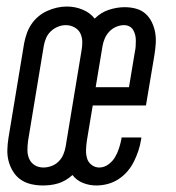

<svg xmlns="http://www.w3.org/2000/svg" viewBox="-20 -560 540 588"><path d="M111 8Q93 8 75.5 4Q58 0 44 -9.5Q30 -19 20.5 -34Q11 -49 6.5 -66Q2 -83 2.5 -101Q3 -119 6 -138L54 -428Q57 -443 62 -457.5Q67 -472 76 -485.5Q85 -499 97.5 -509.5Q110 -520 124.5 -526.5Q139 -533 154 -536.5Q169 -540 185 -540Q210 -540 233 -530.5Q256 -521 270 -503Q289 -522 313.5 -530Q338 -538 362 -538Q380 -538 396.5 -533.5Q413 -529 425 -518.5Q437 -508 444.5 -493Q452 -478 455 -461.5Q458 -445 457 -427.5Q456 -410 453 -392L427 -237H264L246 -129Q244 -115 243.5 -101.5Q243 -88 246.5 -75.5Q250 -63 260.5 -55Q271 -47 284 -47Q299 -47 312 -56.5Q325 -66 332.5 -79Q340 -92 344.5 -106Q349 -120 352 -135Q352 -136 352 -137Q352 -138 352 -139H413Q413 -137 412.5 -135.5Q412 -134 412 -132Q409 -114 403.5 -97.5Q398 -81 390 -65Q382 -49 370 -35Q358 -21 342.5 -11Q327 -1 309.5 3.5Q292 8 275 8Q253 8 233.5 0Q214 -8 202 -24Q192 -15 181 -8.5Q170 -2 158.5 1.5Q147 5 135 6.5Q123 8 111 8ZM273 -293H375L393 -401Q395 -410 395.5 -418.5Q396 -427 396 -436Q396 -445 394 -453Q392 -461 388 -468Q384 -475 376.5 -479Q369 -483 360 -483Q348 -483 336 -478Q324 -473 315 -463.5Q306 -454 301 -442.5Q296 -431 294 -419ZM113 -47Q125 -47 137.5 -51.5Q150 -56 159.5 -65.5Q169 -75 174 -87Q179 -99 181 -111L229 -401Q232 -416 232 -430.5Q232 -445 226.5 -457Q221 -469 208.5 -476Q196 -483 182 -483Q169 -483 157 -478Q145 -473 135.5 -464Q126 -455 121 -443Q116 -431 114 -419L66 -129Q64 -114 64 -100Q64 -86 69.5 -73.5Q75 -61 86.5 -54Q98 -47 113 -47Z"/></svg>

Font: Iosevka Curly Slab LtObl
Style: Regular
Weight: 300
Italic angle: -9°
Monospace: yes
Designer: Belleve Invis
Foundry: Belleve Invis
Version: Version 11.0.0; ttfautohint (v1.8.3)